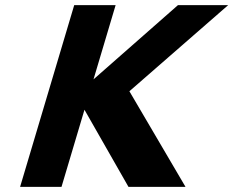

<svg xmlns="http://www.w3.org/2000/svg" viewBox="-20 -722 901 741"><path d="M695.9 -0.9 479.4 -369.8 860.5 -702.1H666.7L340.9 -415.7L426.2 -702.1H266.4L57.6 -0.9H217.4L306 -298.4L475.8 -0.9Z"/></svg>

Font: Hussar
Style: BdOblThree
Weight: 700
Foundry: Cannot Into Space Fonts
Version: Version 2.00